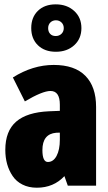

<svg xmlns="http://www.w3.org/2000/svg" viewBox="-20 -853 497 882"><path d="M236.1 -833Q287.6 -833 320.8 -802.7Q354 -772.5 354 -723.9Q354 -675.3 321 -645.3Q288.1 -615.2 236.6 -615.2Q185.1 -615.2 154.3 -645Q123.5 -674.8 123.5 -724.1Q123.5 -773.4 154.1 -803.2Q184.6 -833 236.1 -833ZM262.5 -749.8Q252 -759.8 236.8 -759.8Q221.7 -759.8 211.4 -749.8Q201.2 -739.7 201.2 -723.6Q201.2 -707.5 210.4 -697.5Q219.7 -687.5 235.8 -687.5Q252 -687.5 262.5 -697.8Q272.9 -708 272.9 -723.9Q272.9 -739.7 262.5 -749.8ZM39.1 -497.1Q130.4 -554.7 226.8 -554.7Q323.2 -554.7 372.3 -504.6Q421.4 -454.6 421.4 -361.8V0H291.5L275.9 -43.9Q226.1 9.3 149.4 9.3Q111.8 9.3 83.3 -5.1Q54.7 -19.5 38.1 -44.4Q4.4 -93.8 4.4 -164.6Q4.4 -251 54.2 -294.2Q104 -337.4 205.1 -341.8L254.9 -343.8V-372.1Q254.9 -435.1 211.9 -435.1Q175.3 -435.1 94.2 -387.2ZM254.9 -211.4V-243.7Q249 -243.2 238.3 -243.2Q174.8 -237.8 174.8 -163.6Q174.8 -108.9 200 -108.9Q225.1 -108.9 240 -137Q254.9 -165 254.9 -211.4Z"/></svg>

Font: Open Sans Hebrew Condensed Extra Bold
Style: Regular
Weight: 800
Width: 3
Foundry: Ascender Corporation, Yanek Iontef
Version: Version 2.001;PS 002.001;hotconv 1.0.70;makeotf.lib2.5.58329